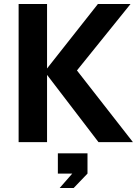

<svg xmlns="http://www.w3.org/2000/svg" viewBox="-20 -710 684 959"><path d="M73 0V-690H215V-368L469 -690H632L315 -297L316 -420L644 0H472L215 -336V0ZM278 229 341 157H269V56H417V157L348 229Z"/></svg>

Font: Mozilla Text ExtraLight
Style: Regular
Weight: 200
Designer: Studio DRAMA
Foundry: Studio DRAMA
Version: Version 1.000